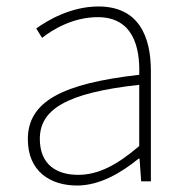

<svg xmlns="http://www.w3.org/2000/svg" viewBox="-20 -560 576 593"><path d="M218 13C288 13 354 -26 408 -70H411L416 0H446V-341C446 -448 408 -540 284 -540C198 -540 125 -496 92 -472L110 -443C144 -470 207 -507 282 -507C391 -507 413 -414 410 -329C173 -302 66 -247 66 -130C66 -30 136 13 218 13ZM221 -20C157 -20 103 -50 103 -131C103 -220 181 -273 410 -298V-109C341 -50 284 -20 221 -20Z"/></svg>

Font: Noto Sans CJK SC Thin
Style: Regular
Weight: 100
Designer: Ryoko NISHIZUKA 西塚涼子 (kana, bopomofo & ideographs); Paul D. Hunt (Latin, Greek & Cyrillic); Sandoll Communications 산돌커뮤니
Foundry: Adobe
Version: Version 2.004;hotconv 1.0.118;makeotfexe 2.5.65603